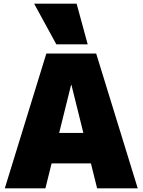

<svg xmlns="http://www.w3.org/2000/svg" viewBox="-20 -1020 772 1040"><path d="M6 0 231 -730H501L726 0H506L367 -560H365L226 0ZM171 -135V-300H561V-135ZM285 -780 165 -1000H395L455 -780Z"/></svg>

Font: M PLUS 2 Black
Style: Regular
Weight: 900
Designer: Coji Morishita
Foundry: UNDERFOREST DESIGN
Version: Version 1.001